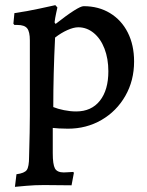

<svg xmlns="http://www.w3.org/2000/svg" viewBox="-20 -489 572 746"><path d="M44 188Q75 184 84 171.5Q93 159 93 120Q96 15 96 -41V-332Q96 -366 85.5 -379Q75 -392 48 -392H36L32 -397L36 -438Q85 -445 133 -455.5Q181 -466 195 -469L203 -460Q202 -455 198 -437Q194 -419 192 -402L196 -396Q284 -465 305 -465Q363 -465 407.5 -438Q452 -411 476.5 -362.5Q501 -314 501 -250Q501 -176 467 -116.5Q433 -57 374.5 -23Q316 11 244 11Q226 11 208.5 10Q191 9 185 8V106Q185 150 193.5 165.5Q202 181 228 181Q238 181 248 180Q258 179 265 179L267 183L258 231L151 230Q115 230 81.5 233Q48 236 38 237ZM401 -212Q401 -261 386 -300Q371 -339 344 -361Q317 -383 284 -383Q266 -383 241.5 -372Q217 -361 194 -343Q187 -201 187 -73Q204 -66 228.5 -61Q253 -56 276 -56Q335 -56 368 -97.5Q401 -139 401 -212Z"/></svg>

Font: Alegreya Medium
Style: Regular
Weight: 500
Designer: Juan Pablo del Peral
Foundry: Huerta Tipografica
Version: Version 2.007; ttfautohint (v1.6)